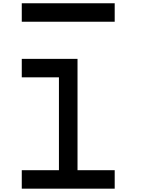

<svg xmlns="http://www.w3.org/2000/svg" viewBox="-20 -1130 929 1150"><path d="M110.4 0Q110.4 -27.3 110.4 -110.4Q166 -110.4 333 -110.4Q333 -250 333 -667Q277.3 -667 110.4 -667Q110.4 -694.3 110.4 -777.3Q194.3 -777.3 444.3 -777.3Q444.3 -610.4 444.3 -110.4Q500 -110.4 667 -110.4Q667 -83 667 0Q527.3 0 110.4 0ZM110.4 -1000Q110.4 -1027.3 110.4 -1110.4Q250 -1110.4 667 -1110.4Q667 -1083 667 -1000Q562.5 -1000 250 -1000Q214.8 -1000 110.4 -1000Z"/></svg>

Font: Ingsat TST_CRD
Style: Regular
Weight: 300
Designer: Tofik Waleny
Version: 1.0